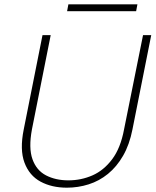

<svg xmlns="http://www.w3.org/2000/svg" viewBox="-20 -863 721 890"><path d="M177 -700H215L128 -263Q112 -177 130.5 -125Q149 -73 193.5 -50Q238 -27 297 -27Q356 -27 408.5 -50Q461 -73 500 -125Q539 -177 555 -263L643 -700H681L594 -263Q580 -192 550.5 -141Q521 -90 480.5 -57Q440 -24 391 -8.5Q342 7 290 7Q220 7 168 -21Q116 -49 93.5 -109Q71 -169 90 -263ZM297 -843H617L611 -811H291Z"/></svg>

Font: Albert Sans ExtraLight
Style: Italic
Weight: 250
Italic angle: -11.25°
Designer: Andreas Rasmussen
Foundry: a.Foundry
Version: Version 1.025